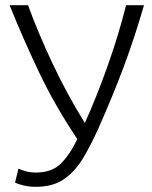

<svg xmlns="http://www.w3.org/2000/svg" viewBox="-20 -713 585 740"><path d="M118 7Q93 7 72 2Q51 -3 38 -9L51 -63Q62 -58 79 -53Q96 -48 119 -48Q180 -48 215 -83Q250 -118 278 -177Q192 -305 130 -435.5Q68 -566 17 -693H88Q125 -591 181 -471.5Q237 -352 307 -239Q353 -341 395 -459.5Q437 -578 466 -693H535Q498 -565 455.5 -452Q413 -339 360 -220Q332 -157 301.5 -105.5Q271 -54 228 -23.5Q185 7 118 7Z"/></svg>

Font: Ubuntu Sans Light
Style: Regular
Weight: 300
Designer: Dalton Maag Ltd
Foundry: Dalton Maag Ltd
Version: Version 1.006; ttfautohint (v1.8.4.7-5d5b)